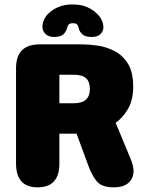

<svg xmlns="http://www.w3.org/2000/svg" viewBox="-20 -814 659 844"><path d="M241 -485.5V-360H301Q339.5 -360 357.2 -375.5Q375 -391 375 -423Q375 -455 358.2 -470.2Q341.5 -485.5 303 -485.5ZM50.5 -95V-514.5Q50.5 -619 155 -619H339Q369 -619 407.5 -613.8Q446 -608.5 482.2 -590.2Q518.5 -572 542 -534.8Q565.5 -497.5 565.5 -433.5Q565.5 -375 543.2 -336.2Q521 -297.5 488.5 -274L554 -116Q560 -102 563.5 -88.5Q567 -75 567 -63Q567 -30.5 545 -10.5Q523 9.5 480 9.5Q429 9.5 407.2 -15Q385.5 -39.5 369 -84L316.5 -226.5H241V-95Q241 9.5 145.5 9.5Q50.5 9.5 50.5 -95ZM383.5 -651.5Q353.5 -651.5 341 -664Q328.5 -676.5 326 -690.5Q324.5 -698.5 319.8 -705.2Q315 -712 300.5 -712Q286 -712 281.2 -705.2Q276.5 -698.5 274.5 -690.5Q271.5 -676 259.2 -663.8Q247 -651.5 217 -651.5Q194 -651.5 180.2 -664.5Q166.5 -677.5 166.5 -697Q166.5 -712 174.8 -729.8Q183 -747.5 203 -763.5Q220 -777 243.8 -785.8Q267.5 -794.5 299.5 -794.5Q336 -794.5 362 -783.2Q388 -772 405 -755Q421 -740 427.8 -724.2Q434.5 -708.5 434.5 -695Q434.5 -676 421.2 -663.8Q408 -651.5 383.5 -651.5Z"/></svg>

Font: Sono ExtraLight Monospace ExtraBold
Style: Regular
Weight: 800
Version: Version 2.112